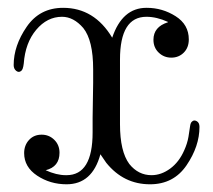

<svg xmlns="http://www.w3.org/2000/svg" viewBox="-20 -462 548 493"><path d="M15.1 -294.9Q15.1 -344.7 48.6 -393.3Q82 -441.9 142.1 -441.9Q222.2 -441.9 268.1 -365.2Q293.9 -441.9 356 -441.9Q356.4 -441.9 356.9 -441.9Q397 -441.9 430.9 -420.4Q464.8 -398.9 464.8 -360.8Q464.8 -339.8 451.9 -326.9Q439 -314 419.9 -314Q400.9 -314 387.5 -326.9Q374 -339.8 374 -359.9Q374 -393.1 411.1 -404.8V-405.8Q382.3 -418.9 356 -418.9Q288.1 -418.9 288.1 -309.1V-143.1Q288.1 -73.2 312 -41Q335 -12.2 369.1 -12.2Q394 -12.2 417 -29.1Q439.9 -45.9 453.1 -76.2Q460.9 -93.3 463.9 -110.6Q466.8 -127.9 468 -137.5Q469.2 -147 473.1 -149.9Q478 -154.8 485.1 -150.9Q492.2 -147 492.2 -136.2Q492.2 -86.4 459 -37.6Q425.8 11.2 365.2 11.2Q297.4 11.2 252.9 -43.9L237.8 -65.9Q216.8 11.2 150.9 11.2Q108.9 11.2 75.4 -11Q42 -33.2 42 -68.8Q42 -88.9 54.4 -102.5Q66.9 -116.2 86.9 -116.2Q106 -116.2 119.4 -103Q132.8 -89.8 132.8 -69.8Q132.8 -33.7 97.2 -24.9Q125 -12.2 148.9 -12.2Q149.9 -12.2 150.9 -12.2Q217.8 -12.2 217.8 -122.1V-159.2Q217.8 -174.3 218.5 -204.1Q219.2 -233.9 219.2 -249V-284.2Q219.2 -358.4 193.8 -390.1Q168.9 -418.9 139.2 -418.9Q101.1 -418.9 73 -385.5Q44.9 -352.1 41 -298.8Q39.1 -282.7 34.2 -279.8Q28.3 -274.9 21.7 -280Q15.1 -285.2 15.1 -294.9Z"/></svg>

Font: CMU Serif Upright Italic
Style: UprightItalic
Weight: 500
Version: Version 0.7.0